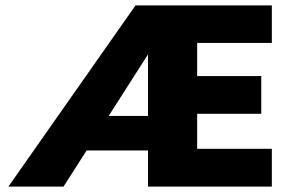

<svg xmlns="http://www.w3.org/2000/svg" viewBox="-20 -687 1084 707"><path d="M525 -614 598 -601 214 0H11L479 -667H981V-529H706V-407H942V-268H706V-139H981V0H525ZM598 -133H200L250 -260H611Z"/></svg>

Font: Maven Pro ExtraBold
Style: Regular
Weight: 800
Designer: Joe Prince
Foundry: Joe Prince
Version: Version 2.100